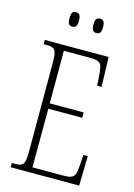

<svg xmlns="http://www.w3.org/2000/svg" viewBox="-134 -972 727 1040"><g transform="rotate(15 230.0 -451.5)"><path d="M34 0V-24H51Q75 -24 87 -30Q99 -36 103.5 -54Q108 -72 108 -108V-605Q108 -642 103.5 -660Q99 -678 87 -684Q75 -690 51 -690H34V-714H392L397 -548H372L369 -596Q367 -633 362 -652Q357 -671 341.5 -677.5Q326 -684 294 -684H149V-389H339V-359H149L148 -30H320Q351 -30 365.5 -36Q380 -42 385.5 -57.5Q391 -73 393 -102L397 -166H422L418 0ZM294 -822Q281 -822 274 -830.5Q267 -839 267 -862Q267 -886 274 -894.5Q281 -903 294 -903Q307 -903 314 -894.5Q321 -886 321 -862Q321 -839 314 -830.5Q307 -822 294 -822ZM159 -822Q145 -822 139 -830.5Q133 -839 133 -862Q133 -886 139 -894.5Q145 -903 159 -903Q172 -903 179 -894.5Q186 -886 186 -862Q186 -839 179 -830.5Q172 -822 159 -822Z"/></g></svg>

Font: Noto Serif Hebrew ExtraCondensed ExtraLight
Style: Regular
Weight: 200
Width: 2
Designer: Monotype Design Team
Foundry: Monotype Imaging Inc.
Version: Version 2.004; ttfautohint (v1.8.4.7-5d5b)